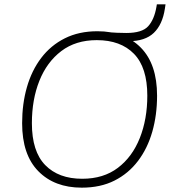

<svg xmlns="http://www.w3.org/2000/svg" viewBox="-20 -857 791 885"><path d="M357 8Q231 8 156.5 -68Q82 -144 82 -289Q82 -378 104 -455Q126 -532 170 -590Q214 -648 279 -680.5Q344 -713 429 -713Q555 -713 629.5 -637Q704 -561 704 -416Q704 -327 682 -250Q660 -173 616 -115Q572 -57 507.5 -24.5Q443 8 357 8ZM359 -33Q457 -33 523.5 -83.5Q590 -134 624.5 -221Q659 -308 659 -416Q659 -546 597.5 -609Q536 -672 426 -672Q329 -672 262.5 -621.5Q196 -571 161.5 -484.5Q127 -398 127 -289Q127 -159 188.5 -96Q250 -33 359 -33ZM516 -667 469 -709Q498 -707 519 -706Q540 -705 562 -705Q635 -705 663 -736Q691 -767 701 -825L703 -837H743L740 -817Q729 -744 689 -705.5Q649 -667 572 -667Z"/></svg>

Font: Nunito Sans ExtraLight
Style: Italic
Weight: 200
Italic angle: -9°
Designer: Vernon Adams
Foundry: Vernon Adams
Version: Version 3.006; ttfautohint (v1.8.3)